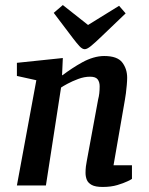

<svg xmlns="http://www.w3.org/2000/svg" viewBox="-20 -735 589 761"><path d="M387 6Q358 6 343.5 -2Q329 -10 324 -22.5Q319 -35 319 -50Q319 -63 320.5 -75.5Q322 -88 324 -97L369 -341Q372 -352 373.5 -365Q375 -378 375 -393Q375 -410 367 -420.5Q359 -431 337 -431Q314 -431 290 -422Q266 -413 247.5 -403Q229 -393 222 -388L162 0H47L124 -417L47 -434V-486L229 -505L226 -437H228Q245 -450 265.5 -463.5Q286 -477 307 -488.5Q328 -500 350 -506.5Q372 -513 393 -513Q445 -513 464.5 -487.5Q484 -462 484 -427Q484 -415 482.5 -398Q481 -381 479 -365Q477 -349 475 -339L430 -80H503V-26Q501 -24 485.5 -16.5Q470 -9 445 -1.5Q420 6 387 6ZM316 -540Q306 -540 295 -552Q284 -564 271 -581L193 -684L229 -715L329 -636L452 -712L478 -682L385 -593Q356 -565 340.5 -552.5Q325 -540 316 -540Z"/></svg>

Font: Faustina Light SemiBold
Style: Italic
Weight: 600
Italic angle: -8°
Version: Version 1.200